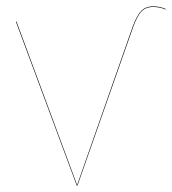

<svg xmlns="http://www.w3.org/2000/svg" viewBox="-20 -585 542 605"><path d="M224 0H222L30 -517H32L223 -2L398 -501Q411 -536 425 -550.5Q439 -565 463 -565Q483 -565 502 -557V-555Q483 -563 463 -563Q439 -563 425.5 -548.5Q412 -534 400 -501Z"/></svg>

Font: FiraGO Two
Style: Regular
Weight: 100
Designer: bBox Type
Foundry: bBox Type GmbH
Version: Version 1.001